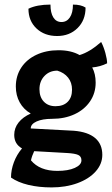

<svg xmlns="http://www.w3.org/2000/svg" viewBox="-20 -637 487 837"><path d="M28 137Q28 104 40.5 70.5Q53 37 76 10Q42 -9 42 -49Q42 -79 61 -103Q80 -127 114 -142Q83 -160 66 -190.5Q49 -221 49 -260Q49 -306 72.5 -342Q96 -378 138.5 -398Q181 -418 235 -418Q290 -418 327 -397Q371 -410 421 -454Q432 -433 439.5 -405.5Q447 -378 447 -361Q417 -346 382 -343Q397 -315 397 -277Q397 -231 372.5 -195Q348 -159 305 -139Q262 -119 207 -119Q165 -119 139.5 -107.5Q114 -96 114 -77L302 -67Q363 -62 394.5 -35.5Q426 -9 426 38Q426 78 397 110.5Q368 143 317.5 161.5Q267 180 205 180Q149 180 103.5 169Q58 158 28 137ZM294 -246Q294 -277 277 -298.5Q260 -320 230 -329Q196 -329 174 -306Q152 -283 152 -248Q152 -214 171 -194Q190 -174 222 -174Q256 -174 275 -193Q294 -212 294 -246ZM335 62Q335 45 321 38.5Q307 32 272 30L129 22Q119 43 115 62Q153 108 230 108Q277 108 306 95Q335 82 335 62ZM104 -599Q141 -617 200 -617Q200 -581 212.5 -561Q225 -541 248 -541Q271 -541 284.5 -561Q298 -581 298 -617Q333 -617 353 -604Q353 -549 318 -514.5Q283 -480 229 -480Q174 -480 139 -513Q104 -546 104 -599Z"/></svg>

Font: Mirza SemiBold
Style: Regular
Weight: 600
Designer: Arabic design by Kourosh Beigpour, Latin design by Eduardo Tunni, engineering by Lasse Fister
Version: Version 1.0010g